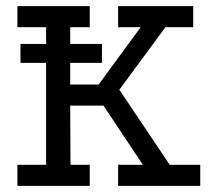

<svg xmlns="http://www.w3.org/2000/svg" viewBox="-20 -609 709 629"><path d="M47 -465H314V-403H47ZM37 -589H274V-520H210V-332H303L441 -520H367V-589H613V-520H522L371 -315L536 -69H636V0H367V-69H448L319 -263H210L211 -69H274V0H37V-69H131V-520H37Z"/></svg>

Font: Podkova VF Beta
Style: Regular
Weight: 400
Designer: Ilya Yudin
Foundry: Cyreal (www.cyreal.org)
Version: Version 2.100